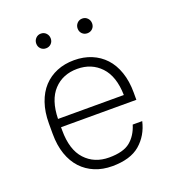

<svg xmlns="http://www.w3.org/2000/svg" viewBox="-125 -769 790 872"><g transform="rotate(-20 270.0 -332.5)"><path d="M270 6Q224 6 186.5 -9.5Q149 -25 122 -54Q95 -83 80 -126Q65 -169 65 -225V-275Q65 -330 80 -373.5Q95 -417 122 -446Q149 -475 186.5 -490.5Q224 -506 270 -506Q316 -506 353.5 -490.5Q391 -475 418 -446Q445 -417 460 -373.5Q475 -330 475 -275V-240H111V-225Q111 -131 155 -83.5Q199 -36 270 -36Q339 -36 372.5 -63.5Q406 -91 421 -140H467Q452 -75 405 -34.5Q358 6 270 6ZM270 -464Q200 -464 156.5 -417.5Q113 -371 111 -280H429Q427 -371 383 -417.5Q339 -464 270 -464ZM170 -600Q155 -600 145 -610Q135 -620 135 -635Q135 -650 145 -660.5Q155 -671 170 -671Q185 -671 195 -660.5Q205 -650 205 -635Q205 -620 195 -610Q185 -600 170 -600ZM370 -600Q355 -600 345 -610Q335 -620 335 -635Q335 -650 345 -660.5Q355 -671 370 -671Q385 -671 395 -660.5Q405 -650 405 -635Q405 -620 395 -610Q385 -600 370 -600Z"/></g></svg>

Font: PT Root UI Web Light
Style: Regular
Weight: 300
Designer: Vitaly Kuzmin
Foundry: ParaType Ltd.
Version: Version 1.000W